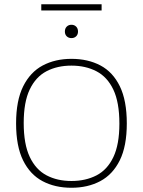

<svg xmlns="http://www.w3.org/2000/svg" viewBox="-20 -880 675 907"><path d="M317.5 7Q240 7 181 -24.2Q122 -55.5 89 -122.5Q56 -189.5 56 -297Q56 -405 89.5 -472.2Q123 -539.5 182 -570.8Q241 -602 317.5 -602Q395.5 -602 454.5 -570.8Q513.5 -539.5 546.2 -472.2Q579 -405 579 -297Q579 -189.5 545.8 -122.5Q512.5 -55.5 453.5 -24.2Q394.5 7 317.5 7ZM317.5 -25Q384.5 -25 435.8 -51.5Q487 -78 515.5 -137.8Q544 -197.5 544 -296Q544 -396.5 515.5 -456.5Q487 -516.5 435.8 -543.2Q384.5 -570 317.5 -570Q250.5 -570 199.8 -543.5Q149 -517 120.5 -457.5Q92 -398 92 -299Q92 -199 120.5 -138.8Q149 -78.5 199.8 -51.8Q250.5 -25 317.5 -25ZM317.5 -700Q304 -700 295.2 -708.5Q286.5 -717 286.5 -731Q286.5 -745.5 295.2 -754.2Q304 -763 317.5 -763Q331 -763 339.8 -754.2Q348.5 -745.5 348.5 -731Q348.5 -717 339.8 -708.5Q331 -700 317.5 -700ZM175 -830.5V-860H460V-830.5Z"/></svg>

Font: Encode Sans SC SemiExpanded Thin
Style: Regular
Weight: 250
Width: 6
Designer: Multiple Designers
Foundry: Impallari Type
Version: Version 3.002